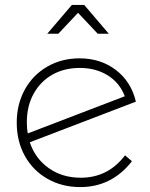

<svg xmlns="http://www.w3.org/2000/svg" viewBox="-20 -759 611 780"><path d="M422 -622H377L297 -707L217 -622H172L272 -739H322ZM488 -128 516 -104Q434 1 306 1Q232 1 173 -32.5Q114 -66 81 -125.5Q48 -185 48 -261Q48 -335 80.5 -394.5Q113 -454 171.5 -488Q230 -522 303 -522Q389 -522 451 -474.5Q513 -427 532 -346L101 -181Q123 -115 178 -76Q233 -37 308 -37Q419 -37 488 -128ZM89 -262Q89 -236 93 -217L487 -368Q466 -423 417.5 -453Q369 -483 304 -483Q241 -483 192.5 -455.5Q144 -428 116.5 -378Q89 -328 89 -262Z"/></svg>

Font: TypoPRO Montserrat Alternates
Style: Regular
Weight: 275
Designer: Julieta Ulanovsky
Foundry: Julieta Ulanovsky
Version: Version 6.001